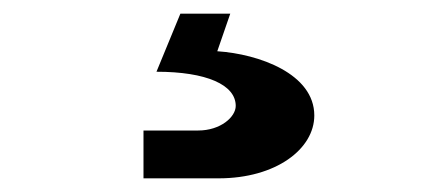

<svg xmlns="http://www.w3.org/2000/svg" viewBox="-20 -36 640 281"><path d="M190 225H300C384 225 440 182 440 133C440 72 359 43 298 39L317 -16H244L209 69C282 69 325 88 325 119C325 135 303 155 270 155H190Z"/></svg>

Font: JetBrains Mono ExtraBold
Style: Regular
Weight: 800
Monospace: yes
Designer: Philipp Nurullin, Konstantin Bulenkov
Foundry: JetBrains
Version: Version 2.305